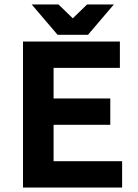

<svg xmlns="http://www.w3.org/2000/svg" viewBox="-20 -840 618 860"><path d="M527 -118H220V-281H474V-399H220V-536H517V-654H83V0H527ZM242 -820H122L238 -684H374L490 -820H370L306 -758Z"/></svg>

Font: Falling Sky
Style: SeBd
Weight: 600
Designer: Paul D. Hunt
Foundry: Adobe Systems Incorporated
Version: Version 1.02